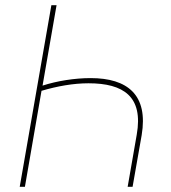

<svg xmlns="http://www.w3.org/2000/svg" viewBox="-20 -720 660 740"><path d="M329 -419C268 -419 199 -408 144 -390L198 -700H178L56 0H76L140 -370C201 -388 263 -399 321 -399C456 -399 533 -348 507 -201L472 0H491L526 -199C552 -354 472 -419 329 -419Z"/></svg>

Font: Fixel Text 20240404 Thin
Style: Italic
Weight: 100
Width: 4
Italic angle: -10°
Designer: AlfaBravo + MacPaw
Foundry: Kyrylo Tkachov, Marchela Mozhyna, Serhii Makarenko, Maria Weinstein, Zakhar Kryvoshyya
Version: Version 1.211;Glyphs 3.2 (3225)